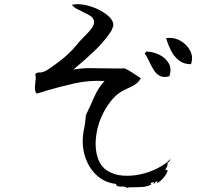

<svg xmlns="http://www.w3.org/2000/svg" viewBox="-20 -830 1040 927"><path d="M802 -62Q804 -67 802.5 -62Q801 -57 797.5 -51.5Q794 -46 789 -46Q790 -35 787 -27Q784 -19 779 -13Q780 -7 785 -9Q789 -10 789 -7Q788 5 773 24Q758 43 740 54Q737 53 739 51Q740 48 740 45Q733 45 730 49Q727 53 724 58Q720 57 723 52Q724 49 724 48Q721 50 715 51Q710 52 708 53.5Q706 55 711 61Q689 71 670.5 72.5Q652 74 635 74Q624 74 613.5 74Q603 74 592 77Q587 72 579.5 71Q572 70 565 71Q556 71 549 69.5Q542 68 540 58Q485 52 445.5 15Q406 -22 389 -79.5Q372 -137 385 -204Q389 -222 391 -239Q393 -256 395 -275Q416 -318 435 -362Q454 -406 485 -439Q407 -443 337.5 -427Q268 -411 203 -392Q191 -388 179.5 -384.5Q168 -381 156 -378Q148 -392 148.5 -406Q149 -420 151 -434Q152 -444 152.5 -453.5Q153 -463 150 -471Q155 -477 159 -478.5Q163 -480 169 -480Q171 -480 174.5 -480Q178 -480 182 -481Q198 -484 222.5 -501.5Q247 -519 266 -533Q291 -552 311.5 -571.5Q332 -591 350 -613Q364 -631 383.5 -650Q403 -669 418 -687.5Q433 -706 434 -720Q435 -741 417.5 -752.5Q400 -764 379 -773Q364 -780 349.5 -788Q335 -796 327 -807Q357 -813 391 -806Q425 -799 455.5 -784Q486 -769 506 -750Q526 -731 527 -713Q528 -708 523.5 -695Q519 -682 511 -671Q477 -622 428 -576.5Q379 -531 334 -494Q375 -501 412 -501Q449 -501 487 -500Q510 -500 533.5 -499.5Q557 -499 582 -500Q598 -493 620 -478.5Q642 -464 660 -452Q648 -432 631.5 -421.5Q615 -411 597 -403.5Q579 -396 560 -384Q534 -367 510 -335Q486 -303 469.5 -265Q453 -227 447 -191Q434 -119 453 -65Q467 -25 499.5 -5Q532 15 574.5 18Q617 21 661 11Q705 1 742.5 -18.5Q780 -38 802 -62ZM902 -520Q867 -520 843.5 -538.5Q820 -557 805.5 -586Q791 -615 782 -646Q820 -651 851.5 -633Q883 -615 898.5 -584.5Q914 -554 902 -520ZM798 -462Q770 -454 752 -463.5Q734 -473 722 -492.5Q710 -512 700 -534Q695 -544 690 -553.5Q685 -563 679 -571Q680 -574 682 -575.5Q684 -577 685 -581Q716 -581 746.5 -567Q777 -553 793.5 -526.5Q810 -500 798 -462Z"/></svg>

Font: Yuji Mai
Style: Regular
Weight: 400
Designer: Kataoka Yuji
Foundry: Kinuta Font Factory
Version: Version 3.002